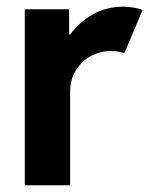

<svg xmlns="http://www.w3.org/2000/svg" viewBox="-20 -551 444 571"><path d="M53.7 -523.4H185.5V-448.2H188.5Q214.8 -484.4 254.9 -507.6Q294.9 -530.8 346.7 -531.2Q364.7 -530.8 380.9 -527.8Q397 -524.9 404.3 -521.5L349.6 -392.6Q344.7 -395 332.8 -397.2Q320.8 -399.4 307.6 -399.4Q279.8 -399.4 252.4 -385.5Q225.1 -371.6 206.8 -343.8Q188.5 -315.9 188.5 -277.3V0H53.7Z"/></svg>

Font: Reddit Sans Strawberry
Style: Bold
Weight: 700
Designer: Stephen Hutchings
Foundry: Reddit
Version: Version 1.013